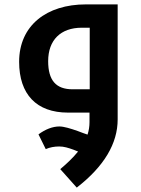

<svg xmlns="http://www.w3.org/2000/svg" viewBox="-20 -512 640 873"><path d="M254 257 329 341C454 244 515 140 515 31V-492H370C193 -492 67 -397 67 -231C67 -83 146 0 289 0H387V43C387 63 384 82 378 100C367 96 351 91 334 84C300 72 270 63 250 63C219 63 186 76 155 99L188 166C206 158 227 154 249 154C271 154 290 160 315 169L335 177C310 208 280 235 254 257ZM388 -106H310C235 -106 199 -146 199 -234C199 -330 256 -386 352 -386H388Z"/></svg>

Font: Noto Kufi Arabic SemiBold
Style: Regular
Weight: 600
Designer: Monotype Design Team, David Williams, Khaled Hosny
Foundry: Google LLC
Version: Version 2.109